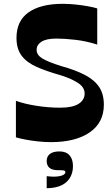

<svg xmlns="http://www.w3.org/2000/svg" viewBox="-20 -732 586 1005"><path d="M63.3 -13V-204.3Q107.4 -188.3 170.1 -178.3Q232.9 -168.3 294.9 -168.3Q359.2 -168.3 391.1 -188.3Q423 -208.4 423 -242.6Q423 -274.8 389.2 -297.2Q355.4 -319.7 298.2 -337.9Q224.8 -358.5 172.6 -381.5Q120.4 -404.5 93.4 -440.2Q66.3 -475.9 66.3 -533.6Q66.3 -623 129.7 -667.5Q193.1 -712 308.5 -712Q342.2 -712 376.4 -708.3Q410.6 -704.6 440.1 -699.3Q469.6 -694 489 -688V-498.7Q430.2 -517.4 373.8 -523.7Q317.4 -530.1 276 -530.1Q222.8 -530.1 197.2 -513.8Q171.7 -497.5 171.7 -470.7Q171.7 -444.4 201.3 -426.2Q230.9 -407.9 299.8 -386.3Q374.5 -365.7 424 -339.9Q473.6 -314.1 498.6 -277.1Q523.6 -240.1 523.6 -184Q523.6 -90 449.4 -39Q375.2 12 246.5 12Q213.1 12 178.1 8.1Q143 4.3 113 -1.5Q83 -7.3 63.3 -13ZM224.4 253.2V190Q231 190.7 240.4 191.7Q249.8 192.7 258.5 192.7Q289.1 192.7 305.7 186.1Q322.2 179.4 322.2 169.4Q322.2 162 314.7 160.4Q307.2 158.7 282.1 158.7Q253.7 158.7 239 146.5Q224.4 134.4 224.4 110.3Q224.4 87 241.2 73.8Q258.1 60.6 291.1 60.6Q326.2 60.6 344.1 81Q361.9 101.4 361.9 136.7Q361.9 189.5 327.7 220.8Q293.5 252.2 224.4 253.2Z"/></svg>

Font: Ojuju ExtraLight
Style: Regular
Weight: 200
Designer: Chisaokwu Joboson, Mirko Velimirovic
Foundry: Udi Foundry
Version: Version 1.000